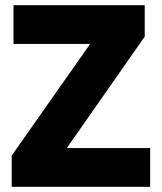

<svg xmlns="http://www.w3.org/2000/svg" viewBox="-20 -719 623 739"><path d="M25 -120 327 -550H32V-699H537V-578L237 -149H558V0H25Z"/></svg>

Font: Readiness
Style: Bold
Weight: 700
Designer: Katatrad Team
Foundry: CadsonDemak
Version: Version 1.00;January 16, 2020;FontCreator 12.0.0.2550 64-bit